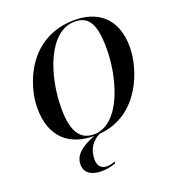

<svg xmlns="http://www.w3.org/2000/svg" viewBox="-167 -854 1107 1221"><g transform="rotate(-20 386.5 -243.5)"><path d="M311 238C347 238 384 230 408 220L409 208C388 217 369 220 354 220C319 220 293 200 293 153C293 77 331 36 378 10C659 -12 749 -302 749 -443C749 -645 626 -725 477 -725C166 -725 63 -438 63 -278C63 -79 178 11 342 11C260 43 198 84 198 152C198 208 241 238 311 238ZM346 1C263 1 206 -53 206 -224C206 -450 299 -715 473 -715C558 -715 607 -667 607 -485C607 -296 535 -41 384 -4H382L378 -2C368 0 357 1 346 1Z"/></g></svg>

Font: Noto Serif Display SemiBold
Style: Italic
Weight: 600
Italic angle: -12°
Designer: Monotype Design Team
Foundry: Monotype Imaging Inc.
Version: Version 2.009